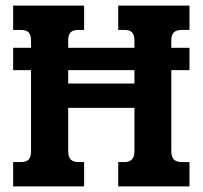

<svg xmlns="http://www.w3.org/2000/svg" viewBox="-20 -667 725 687"><path d="M27 -87H53Q74 -87 82.5 -96Q91 -105 91 -126V-416H27V-496H91V-523Q91 -542 82.5 -551Q74 -560 53 -560H27V-647H281V-560H261Q241 -560 232.5 -551Q224 -542 224 -523V-496H461V-522Q461 -542 452.5 -551Q444 -560 424 -560H403V-647H658V-560H632Q611 -560 602 -551Q593 -542 593 -523V-496H658V-416H593V-126Q593 -106 602 -96.5Q611 -87 632 -87H658V0H403V-87H424Q443 -87 452 -96.5Q461 -106 461 -126V-281H224V-126Q224 -106 233 -96.5Q242 -87 261 -87H281V0H27ZM461 -368V-416H224V-368Z"/></svg>

Font: Pridi Medium
Style: Regular
Weight: 500
Designer: Katatrad Team
Foundry: CadsonDemak
Version: Version 1.001